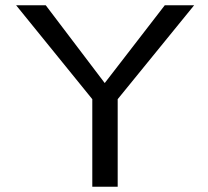

<svg xmlns="http://www.w3.org/2000/svg" viewBox="-20 -706 788 726"><path d="M376 -392 603 -686H714L425 -331V0H329V-331L41 -686H153Z"/></svg>

Font: New Athena Unicode
Style: Regular
Weight: 400
Designer: J. Rusten 1997; rev. by R. Hancock 2001, 2002, rev. by D. Mastronarde 2002-2021
Foundry: GreekKeys New Athena Unicode
Version: Version 5.008